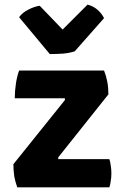

<svg xmlns="http://www.w3.org/2000/svg" viewBox="-20 -799 528 819"><path d="M442.4 -396.5Q442.4 -424.8 437.5 -451.2Q432.6 -476.6 423.8 -498Q303.7 -498 61.5 -498Q52.7 -474.6 47.9 -442.4Q43 -410.2 43 -379.9Q114.3 -379.9 256.8 -379.9Q256.8 -377.9 256.8 -372.1Q202.1 -303.7 37.1 -98.6Q37.1 -72.3 41 -45.9Q45.9 -20.5 53.7 0Q184.6 0 446.3 0Q450.2 -8.8 452.1 -25.4Q455.1 -41 455.1 -59.6Q455.1 -79.1 452.1 -94.7Q450.2 -111.3 446.3 -120.1Q374 -120.1 228.5 -120.1Q228.5 -122.1 228.5 -127.9Q282.2 -195.3 442.4 -396.5ZM192.4 -568.4Q219.7 -568.4 249 -570.3Q278.3 -573.2 298.8 -580.1Q340.8 -627 423.8 -721.7Q414.1 -741.2 395.5 -757.8Q377 -773.4 353.5 -779.3Q318.4 -744.1 247.1 -672.9Q222.7 -698.2 149.4 -774.4Q127 -771.5 100.6 -757.8Q75.2 -745.1 61.5 -725.6Q105.5 -672.9 192.4 -568.4Z"/></svg>

Font: cl
Style: Bold
Weight: 400
Designer: Mitja Miklavcic
Version: Version 7.504; 2011; Build 1021